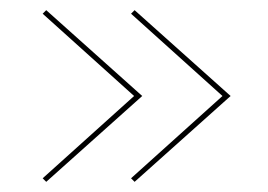

<svg xmlns="http://www.w3.org/2000/svg" viewBox="-20 -400 527 378"><path d="M260 -211 71 -42 64 -49 244 -211 64 -373 71 -380ZM434 -211 245 -42 238 -49 418 -211 238 -373 245 -380Z"/></svg>

Font: Ysabeau Infant Hairline
Style: Regular
Weight: 100
Designer: Christian Thalmann (Catharsis Fonts)
Version: Version 0.003